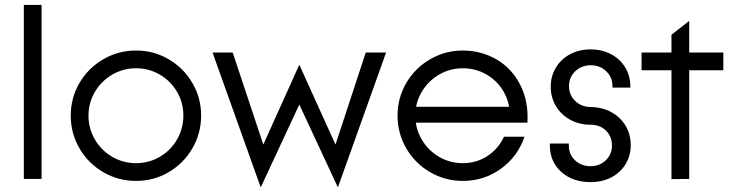

<svg xmlns="http://www.w3.org/2000/svg" viewBox="-20 -726 2982 779"><path d="M76.7 -706H148.7V0H76.7Z M267 -257Q267 -329 302.5 -389.5Q338 -450 399 -485.5Q460 -521 532 -521Q604 -521 664.5 -485.5Q725 -450 760.5 -389.5Q796 -329 796 -257Q796 -185 760.5 -124Q725 -63 664.5 -27.5Q604 8 532 8Q460 8 399 -27.5Q338 -63 302.5 -124Q267 -185 267 -257ZM724 -257Q724 -309.3 698.3 -353.4Q672.6 -397.6 628.4 -423.3Q584.3 -449 532 -449Q479.7 -449 435.5 -423.3Q391.3 -397.5 365.2 -353.4Q339 -309.2 339 -256.9Q339 -204.6 365.1 -160Q391.3 -115.4 435.5 -89.7Q479.6 -64 531.9 -64Q584.2 -64 628.4 -89.7Q672.5 -115.5 698.3 -160.1Q724 -204.7 724 -257Z M842.3 -513H924.1L1048.3 -139.5L1193.4 -461.3H1195.4L1341.2 -139.5L1464 -513H1546.5L1351.5 32.7H1350.2L1194.4 -301.8L1038.6 32.7H1037.3Z M1593 -257Q1593 -329 1628.5 -389.5Q1664 -450 1725 -485.5Q1786 -521 1858 -521Q1931.5 -521 1993.5 -485.5Q2055.5 -449.9 2090.2 -382.9Q2124.9 -315.8 2119.9 -228.3H1625.3V-292.6H2080L2048.2 -256.6Q2049.1 -308.7 2023.9 -353.1Q1998.8 -397.5 1954.7 -423.2Q1910.6 -449 1858 -449Q1805.7 -449 1761.5 -423.3Q1717.3 -397.5 1691.2 -353.4Q1665 -309.2 1665 -256.9Q1665 -204.6 1691.1 -160Q1717.3 -115.4 1761.4 -89.7Q1805.5 -64 1858 -64Q1912.9 -64 1957.4 -92.9Q2001.9 -121.7 2024.7 -171.1H2107.8Q2081.1 -91.3 2012.7 -41.7Q1944.4 8 1858 8Q1786 8 1725 -27.5Q1664 -63 1628.5 -124Q1593 -185 1593 -257Z M2210.9 -136.9V-143.7H2287.9V-135.3Q2287.9 -99.3 2313.2 -75.5Q2338.5 -51.7 2376.5 -51.7Q2413.1 -51.7 2438 -75.8Q2462.9 -100 2462.9 -135.3Q2462.9 -172.3 2438.5 -196.1Q2414.1 -219.9 2376.5 -219.9Q2329.7 -219.9 2292.6 -240.6Q2255.5 -261.3 2235 -296.5Q2214.5 -331.7 2214.5 -374.5Q2214.5 -416.4 2235 -451Q2255.5 -485.7 2292.4 -505.6Q2329.4 -525.6 2376.5 -525.6Q2422.3 -525.6 2458.9 -506.3Q2495.5 -487 2516.4 -452.8Q2537.4 -418.5 2537.4 -375.6V-370.7H2464.9V-377.5Q2464.9 -412.7 2439.5 -437Q2414.1 -461.3 2376.8 -461.3Q2339.5 -461.3 2314.1 -437Q2288.7 -412.7 2288.7 -377.5Q2288.7 -340.5 2313.7 -316.3Q2338.7 -292.1 2376.5 -291.9Q2423.9 -291.1 2460.9 -270.6Q2497.9 -250.1 2518.5 -215.2Q2539.1 -180.2 2539.1 -137.1Q2539.1 -94.8 2518.4 -60.4Q2497.7 -26.1 2460.8 -6.6Q2423.9 12.9 2376.5 12.9Q2303.2 12.9 2257.1 -28.6Q2210.9 -70.1 2210.9 -136.9Z M2704.3 -441H2583V-513H2704.3V-584.9L2775.3 -640.5L2776.3 -639.5V-513H2914.8V-441H2776.3V0L2704.3 0.7Z"/></svg>

Font: Lineal Thin
Style: Regular
Weight: 200
Designer: Created by Frank Adebiaye with contributions from Anton Moglia & Ariel Martín Pérez
Created by Frank ADEBIAYE with FontF
Foundry: Velvetyne Type Foundry
Version: Version 2.000;Glyphs 3.2 (3227)